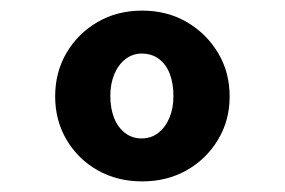

<svg xmlns="http://www.w3.org/2000/svg" viewBox="-20 -734 537 362"><path d="M248 -392Q201 -392 164 -413Q127 -434 105.5 -470.5Q84 -507 84 -552Q84 -598 105.5 -634.5Q127 -671 164 -692.5Q201 -714 248 -714Q295 -714 332 -692.5Q369 -671 391 -634.5Q413 -598 413 -552Q413 -507 391 -470.5Q369 -434 332 -413Q295 -392 248 -392ZM247 -473Q265 -473 278.5 -483.5Q292 -494 299.5 -512Q307 -530 307 -553Q307 -577 300 -595Q293 -613 279.5 -623Q266 -633 247 -633Q230 -633 216.5 -622.5Q203 -612 195.5 -594Q188 -576 188 -553Q188 -530 195 -512Q202 -494 215.5 -483.5Q229 -473 247 -473Z"/></svg>

Font: Lexend Giga SemiBold
Style: Regular
Weight: 600
Designer: Bonnie Shaver-Troup, Thomas Jockin
Foundry: Lexend
Version: Version 1.007